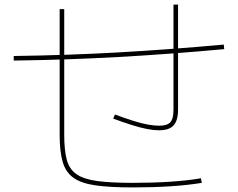

<svg xmlns="http://www.w3.org/2000/svg" viewBox="-20 -810 1040 840"><path d="M561 10Q461 10 398 1Q335 -8 301 -32.5Q267 -57 254 -102.5Q241 -148 241 -220V-770H261V-220Q261 -153 272 -111.5Q283 -70 314.5 -48Q346 -26 405.5 -18Q465 -10 561 -10Q648 -10 724.5 -15Q801 -20 859 -30L863 -10Q803 0 725.5 5Q648 10 561 10ZM676 -240Q653 -240 624 -245.5Q595 -251 558.5 -262.5Q522 -274 475 -291L483 -309Q529 -292 564 -281Q599 -270 627 -265Q655 -260 676 -260Q711 -260 725 -275Q739 -290 739 -330V-790H759V-330Q759 -299 750.5 -279Q742 -259 724 -249.5Q706 -240 676 -240ZM40 -565Q269 -568 493.5 -580.5Q718 -593 959 -615L961 -595Q721 -573 495.5 -560.5Q270 -548 40 -545Z"/></svg>

Font: M PLUS 2 Thin Thin
Style: Regular
Weight: 250
Version: Version 1.001